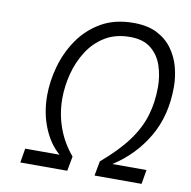

<svg xmlns="http://www.w3.org/2000/svg" viewBox="-80 -791 867 870"><g transform="rotate(10 354.0 -356.0)"><path d="M69.5 0 80.5 -65.5H238.5Q191.5 -105.5 164 -173Q136.5 -240.5 136.5 -321Q136.5 -385.5 155.5 -454Q174.5 -522.5 214.5 -581Q254.5 -639.5 317 -675.8Q379.5 -712 466.5 -712Q531 -712 574.8 -689.5Q618.5 -667 645.2 -629.8Q672 -592.5 683.8 -547.5Q695.5 -502.5 695.5 -457.5Q695.5 -326 637.8 -227.2Q580 -128.5 481.5 -65.5H638.5L627.5 0H411L423.5 -67.5Q499.5 -132 543.5 -191.5Q587.5 -251 606 -312.5Q624.5 -374 624.5 -445Q624.5 -495.5 609.2 -541.8Q594 -588 558.2 -617.2Q522.5 -646.5 461.5 -646.5Q394.5 -646.5 346.2 -617Q298 -587.5 267 -538.8Q236 -490 221.2 -432.5Q206.5 -375 206.5 -318.5Q206.5 -249.5 229.5 -185.2Q252.5 -121 298 -67.5L285.5 0Z"/></g></svg>

Font: Overpass Light
Style: Italic
Weight: 300
Italic angle: -10°
Designer: Delve Withrington, Dave Bailey, Thomas Jockin
Foundry: Delve Fonts LLC
Version: Version 4.000; ttfautohint (v1.8.3)